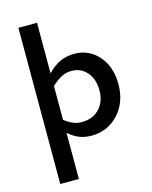

<svg xmlns="http://www.w3.org/2000/svg" viewBox="-136 -798 885 1116"><g transform="rotate(-15 307.0 -240.0)"><path d="M197 230H85V-710H197V-406Q235 -445 273.5 -462.5Q312 -480 359 -480Q447 -480 504.5 -414Q562 -348 562 -244Q562 -135 497 -64.5Q432 6 334 6Q294 6 261.5 -7Q229 -20 197 -48ZM446 -237Q446 -305 410 -346.5Q374 -388 317 -388Q286 -388 258.5 -374.5Q231 -361 197 -330V-126Q224 -105 248.5 -95Q273 -85 299 -85Q366 -85 406 -127Q446 -169 446 -237Z"/></g></svg>

Font: Intel One Mono Medium
Style: Regular
Weight: 500
Monospace: yes
Designer: Fred Shallcrass
Foundry: Frere-Jones Type LLC
Version: Version 1.400;hotconv 1.1.0;makeotfexe 2.6.0;FJTRelease1.4